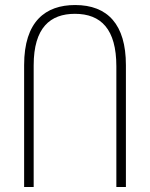

<svg xmlns="http://www.w3.org/2000/svg" viewBox="-20 -744 598 764"><path d="M76 0H114V-484C114 -634 180 -689 278 -689C382 -689 443 -628 443 -480V0H481V-485C481 -647 408 -724 279 -724C161 -724 76 -659 76 -485Z"/></svg>

Font: Noto Sans Armenian Condensed ExtraLight
Style: Regular
Weight: 200
Width: 3
Designer: Monotype Design Team
Foundry: Monotype Imaging Inc.
Version: Version 2.008